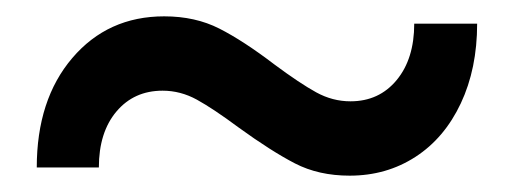

<svg xmlns="http://www.w3.org/2000/svg" viewBox="-20 -434 629 235"><path d="M316 -355Q347 -332 367 -321Q387 -310 409 -310Q444 -310 465.5 -336Q487 -362 487 -405H564Q564 -350 544 -307.5Q524 -265 488.5 -242Q453 -219 408 -219Q370 -219 341 -234Q312 -249 272 -278Q241 -301 221 -312Q201 -323 179 -323Q144 -323 122.5 -297.5Q101 -272 101 -229H25Q25 -312 68.5 -363Q112 -414 181 -414Q219 -414 248.5 -399Q278 -384 316 -355Z"/></svg>

Font: CST
Style: Medium
Weight: 500
Version: Version 1.00